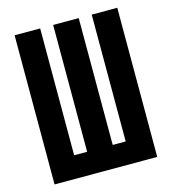

<svg xmlns="http://www.w3.org/2000/svg" viewBox="-109 -825 819 914"><g transform="rotate(-15 300.0 -367.5)"><path d="M47 0V-735H173V-110H237V-735H363V-110H427V-735H553V0Z"/></g></svg>

Font: Iosevka Custom XBdEx
Style: Regular
Weight: 800
Width: 7
Monospace: yes
Designer: Belleve Invis
Foundry: Belleve Invis
Version: Version 11.2.4; ttfautohint (v1.8.4)